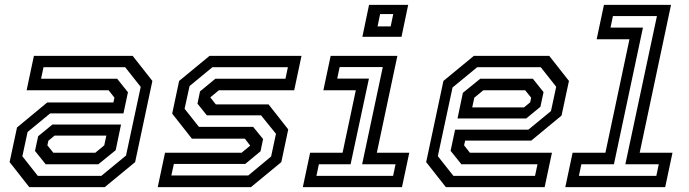

<svg xmlns="http://www.w3.org/2000/svg" viewBox="-20 -770 2837 790"><path d="M100.5 0 19.5 -103 50 -245.5 174.5 -348.5H446.5L451 -368L427 -398.5H89.5L119.5 -540H526L607 -437L536 -103L411 0ZM168 -94 124 -149 137 -209.5 195.5 -257.5H478L456 -152L384.5 -94ZM135.5 -46.5H397L498.5 -130L559 -412.5L495 -493.5H159L149 -446H462L506.5 -390.5L488 -303.5H186.5L93.5 -227L72 -127ZM199.5 -141.5H372L409 -172L417.5 -212H204.5L179 -191L175 -172Z M629 0 659 -141.5H974L1011 -172L1010.5 -169.5L987.5 -199.5H769.5L688.5 -302.5L717 -437L842 -540H1220.5L1190.5 -398.5H880.5L843.5 -368L844 -371L868 -340.5H1085L1166 -237.5L1137.5 -103L1012.5 0ZM685 -48H1001.5L1095.5 -126L1115.5 -219.5L1054 -295.5H831L792.5 -343.5L803 -394L866 -446H1154.5L1164.5 -493.5H854L760 -416L739.5 -322.5L798.5 -248H1021.5L1062.5 -198L1052 -147.5L989 -95.5H695.5Z M1471 -618.5 1498.5 -750H1659.5L1632 -618.5ZM1533.5 -661.5H1587.5L1598 -712H1544ZM1226 0 1256 -141.5H1389.5L1444 -398.5H1310.5L1340.5 -540H1615L1530.5 -141.5H1664L1634 0ZM1282 -46.5H1597.5L1607.5 -94H1470L1555 -494H1377.5L1367.5 -446.5H1498L1422.5 -94H1292Z M2240 -540 2321 -437 2290.5 -294.5 2166 -191.5H1894L1889.5 -172L1913.5 -141.5H2251L2221 0H1814.5L1733.5 -103L1804.5 -437L1929.5 -540ZM2172.5 -446 2216.5 -391 2203.5 -330.5 2145 -282.5H1862.5L1884.5 -388L1956 -446ZM2205 -493.5H1943.5L1842 -410L1781.5 -127.5L1845.5 -46.5H2181.5L2191.5 -94H1878.5L1834 -149.5L1852.5 -236.5H2154L2247 -313L2268.5 -413ZM2141 -398.5H1968.5L1931.5 -368L1923 -328H2136L2161.5 -349L2165.5 -368Z M2306 0 2336 -141.5H2471L2570 -608.5H2435L2465 -750H2741L2612 -141.5H2747L2717 0ZM2362 -46.5H2680.5L2690.5 -94H2553L2683 -704H2502L2492 -656.5H2625.5L2506 -94H2372Z"/></svg>

Font: Tourney Medium
Style: Italic
Weight: 500
Italic angle: -12°
Version: Version 1.015